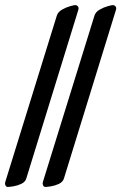

<svg xmlns="http://www.w3.org/2000/svg" viewBox="-36 -725 479 759"><path d="M-5 14Q-11.4 14 -14.3 7.9Q-17.3 1.7 -15.4 -4.9L188.6 -663.2Q193.3 -677.9 209.2 -686.9Q225 -696 240.9 -700.4Q256.8 -704.8 260.6 -704.8Q268.1 -704.8 272 -699.6Q275.9 -694.4 273.9 -686.9L67.8 -19Q63.4 -5.3 48 1.9Q32.6 9 17.1 11.5Q1.7 14 -5 14ZM143.8 14Q137.3 14 134.4 7.9Q131.5 1.7 133.3 -4.9L337.4 -663.2Q342.1 -677.9 357.9 -686.9Q373.8 -696 389.7 -700.4Q405.6 -704.8 409.4 -704.8Q416.9 -704.8 420.8 -699.6Q424.7 -694.4 422.7 -686.9L216.6 -19Q212.1 -5.3 196.8 1.9Q181.4 9 165.9 11.5Q150.4 14 143.8 14Z"/></svg>

Font: EB Garamond
Style: Italic
Weight: 400
Italic angle: -17.2°
Designer: Georg Duffner and Octavio Pardo
Foundry: Georg Duffner
Version: Version 1.001